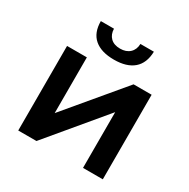

<svg xmlns="http://www.w3.org/2000/svg" viewBox="-166 -897 1035 1050"><g transform="rotate(30 351.0 -372.0)"><path d="M84 0V-534H209V-182L504 -534H618V0H493V-352L199 0ZM343 -597Q262 -597 219 -634Q176 -671 176 -744H259Q260 -708 281.5 -687Q303 -666 342 -666Q380 -666 402.5 -687Q425 -708 426 -744H511Q509 -671 466 -634Q423 -597 343 -597Z"/></g></svg>

Font: Montserrat SemiBold
Style: Regular
Weight: 600
Designer: Julieta Ulanovsky
Foundry: Julieta Ulanovsky
Version: Version 9.000; ttfautohint (v1.8.4.7-5d5b)